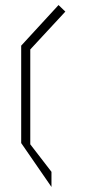

<svg xmlns="http://www.w3.org/2000/svg" viewBox="-20 -723 357 761"><path d="M100 -527V-151L184 -42V18L64 -156V-542L212 -703L239 -677Z"/></svg>

Font: Ekushey Kolom
Style: Regular
Weight: 400
Designer: Al Mamun Sumon
Foundry: Al Mamun Sumon
Version: Version 1.0